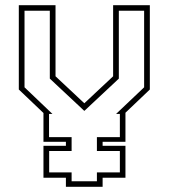

<svg xmlns="http://www.w3.org/2000/svg" viewBox="-20 -720 650 740"><path d="M234 0V-35H147.5V-158H234V-173.5H147.5V-284.5L52.5 -375V-700H194V-426L305 -322L416 -426V-700H557.5V-375L463.5 -285.5V-173.5H375.5V-158H463.5V-35H375.5V0ZM256 -21.5H353.5V-55.5H442V-138H353.5V-191.5H442V-281H427.5L535.5 -383.5V-678.5H438V-417L305.5 -293H304.5L172 -417V-678.5H74.5V-383.5L182 -281H169V-191.5H256V-138H169.5V-55.5H256Z"/></svg>

Font: Tourney Thin ExtraLight
Style: Regular
Weight: 250
Version: Version 1.015